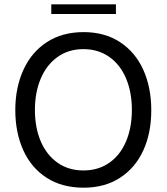

<svg xmlns="http://www.w3.org/2000/svg" viewBox="-20 -864 775 891"><path d="M51 -353Q51 -457 88.5 -539.5Q126 -622 197.5 -668.5Q269 -715 368 -715Q466 -715 537 -668.5Q608 -622 645 -540Q682 -458 682 -352Q682 -247 645 -166Q608 -85 537 -39Q466 7 368 7Q268 7 196.5 -39Q125 -85 88 -167Q51 -249 51 -353ZM592 -354Q592 -436 565 -500Q538 -564 487 -600Q436 -636 367 -636Q298 -636 247 -599.5Q196 -563 169 -499Q142 -435 142 -354Q142 -272 169 -208.5Q196 -145 247 -109Q298 -73 367 -73Q436 -73 487 -108.5Q538 -144 565 -208Q592 -272 592 -354ZM218 -844H518V-799H218Z"/></svg>

Font: Be Vietnam
Style: Regular
Weight: 400
Designer: Gabriel Lam
Foundry: TypeRant
Version: Version 4.000